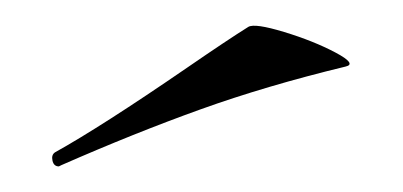

<svg xmlns="http://www.w3.org/2000/svg" viewBox="-20 -569 315 150"><path d="M26 -439Q22 -439 21 -443.5Q20 -448 23 -450Q59 -470 126 -516Q158 -538 174 -548Q179 -551 202 -544Q225 -537 242 -528Q259 -519 250 -517Q188 -502 136.5 -483.5Q85 -465 28 -440Z"/></svg>

Font: Cormorant SC Medium
Style: Regular
Weight: 500
Designer: Christian Thalmann (Catharsis Fonts)
Version: Version 3.000